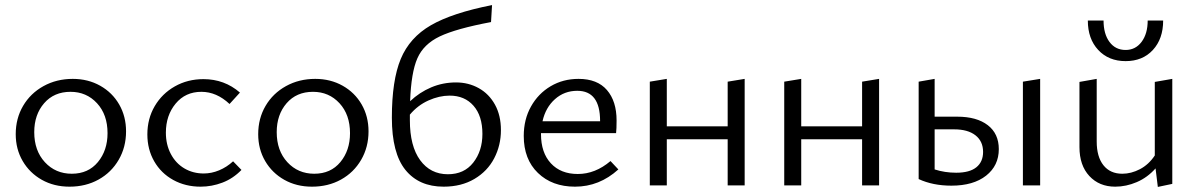

<svg xmlns="http://www.w3.org/2000/svg" viewBox="-20 -731 4719 757"><path d="M42 -202Q42 -264 71 -313.5Q100 -363 151.5 -391.5Q203 -420 267 -420Q327 -420 375 -393Q423 -366 450 -319Q477 -272 477 -213Q477 -151 448 -101Q419 -51 368.5 -23Q318 5 254 5Q193 5 145 -22Q97 -49 69.5 -96Q42 -143 42 -202ZM404 -206Q404 -279 362.5 -324Q321 -369 258 -369Q193 -369 154 -324Q115 -279 115 -210Q115 -137 157 -91.5Q199 -46 263 -46Q328 -46 366 -92Q404 -138 404 -206Z M561 -201Q561 -263 590 -312.5Q619 -362 669.5 -390.5Q720 -419 782 -419Q865 -419 926 -366L885 -321Q834 -369 774 -369Q711 -369 672.5 -322.5Q634 -276 634 -208Q634 -161 653.5 -124Q673 -87 707 -67Q741 -47 783 -47Q814 -47 844 -59.5Q874 -72 899 -95L932 -61Q899 -27 857 -11Q815 5 771 5Q711 5 663 -21.5Q615 -48 588 -95Q561 -142 561 -201Z M998 -202Q998 -264 1027 -313.5Q1056 -363 1107.5 -391.5Q1159 -420 1223 -420Q1283 -420 1331 -393Q1379 -366 1406 -319Q1433 -272 1433 -213Q1433 -151 1404 -101Q1375 -51 1324.5 -23Q1274 5 1210 5Q1149 5 1101 -22Q1053 -49 1025.5 -96Q998 -143 998 -202ZM1360 -206Q1360 -279 1318.5 -324Q1277 -369 1214 -369Q1149 -369 1110 -324Q1071 -279 1071 -210Q1071 -137 1113 -91.5Q1155 -46 1219 -46Q1284 -46 1322 -92Q1360 -138 1360 -206Z M1955 -218Q1955 -158 1928.5 -107Q1902 -56 1850.5 -25.5Q1799 5 1729 5Q1632 5 1578.5 -61Q1525 -127 1525 -267Q1525 -414 1560 -498.5Q1595 -583 1679 -631.5Q1763 -680 1920 -711L1916 -644Q1778 -618 1714 -587.5Q1650 -557 1625.5 -501Q1601 -445 1597 -332Q1634 -367 1680 -386.5Q1726 -406 1778 -406Q1827 -406 1867.5 -383.5Q1908 -361 1931.5 -318.5Q1955 -276 1955 -218ZM1882 -203Q1882 -274 1847 -314Q1812 -354 1753 -354Q1712 -354 1669.5 -335Q1627 -316 1596 -279V-257Q1596 -155 1636.5 -99.5Q1677 -44 1746 -44Q1810 -44 1846 -90Q1882 -136 1882 -203Z M2418 -63Q2343 5 2247 5Q2157 5 2101 -49Q2045 -103 2045 -195Q2045 -260 2073.5 -311Q2102 -362 2151 -391Q2200 -420 2261 -420Q2335 -420 2373 -376Q2411 -332 2411 -256Q2411 -222 2409 -206H2113V-202Q2113 -129 2152 -87Q2191 -45 2258 -45Q2327 -45 2387 -96ZM2119 -253H2346V-254Q2346 -373 2256 -373Q2205 -373 2168 -340Q2131 -307 2119 -253Z M2916 -420V0H2849V-182H2609V0H2542V-409L2609 -420V-233H2849V-409Z M3446 -420V0H3379V-182H3139V0H3072V-409L3139 -420V-233H3379V-409Z M3918 -143Q3918 -78 3868 -38.5Q3818 1 3731 1Q3658 1 3602 -25V-409L3665 -420V-271H3754Q3831 -271 3874.5 -237.5Q3918 -204 3918 -143ZM4081 -420V0H4013V-409ZM3856 -132Q3856 -174 3826 -197.5Q3796 -221 3742 -221H3665V-63Q3705 -50 3750 -50Q3803 -50 3829.5 -71.5Q3856 -93 3856 -132Z M4269 -650H4331Q4331 -597 4354.5 -565.5Q4378 -534 4418 -534Q4457 -534 4481 -566Q4505 -598 4505 -650H4566Q4566 -578 4525.5 -534Q4485 -490 4418 -490Q4351 -490 4310 -534Q4269 -578 4269 -650ZM4602 -420V-6L4545 6L4536 -67Q4504 -31 4462 -13Q4420 5 4377 5Q4314 5 4275 -37Q4236 -79 4236 -151V-408L4304 -420V-173Q4304 -113 4330.5 -79.5Q4357 -46 4405 -46Q4440 -46 4474.5 -64Q4509 -82 4533 -118V-408Z"/></svg>

Font: Ysabeau Infant
Style: Regular
Weight: 400
Designer: Christian Thalmann (Catharsis Fonts)
Version: Version 0.003